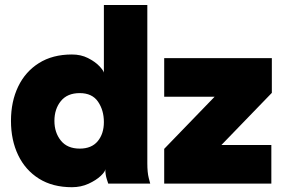

<svg xmlns="http://www.w3.org/2000/svg" viewBox="-20 -743 1154 777"><path d="M576.2 -82Q576.2 -44.9 582 -22.5Q587.9 0 587.9 0H418Q418 0 412.1 -18.3Q406.2 -36.6 406.2 -58.6Q406.2 -48.8 387.7 -31.2Q369.1 -13.7 338.4 0.5Q307.6 14.6 271 14.6Q192.9 14.6 137.7 -20Q82.5 -54.7 53.5 -115.2Q24.4 -175.8 24.4 -253.9Q24.4 -332 53.5 -392.6Q82.5 -453.1 137.7 -487.8Q192.9 -522.5 271 -522.5Q307.6 -522.5 335.9 -508.1Q364.3 -493.7 381.1 -476.3Q397.9 -459 400.4 -449.2V-722.7H576.2ZM400.4 -249Q400.4 -296.9 376.7 -331.5Q353 -366.2 302.7 -366.2Q252.4 -366.2 226.3 -334Q200.2 -301.8 200.2 -253.9Q200.2 -206.5 226.3 -174.1Q252.4 -141.6 302.7 -141.6Q350.6 -141.6 375.5 -171.6Q400.4 -201.7 400.4 -249ZM876 -156.2H1078.1V0H644.5V-140.6L848.6 -351.6H644.5V-507.8H1080.1V-367.2Z"/></svg>

Font: Giphurs Black
Style: Regular
Weight: 900
Version: Version 0.920; ttfautohint (v1.8.4.7-5d5b)